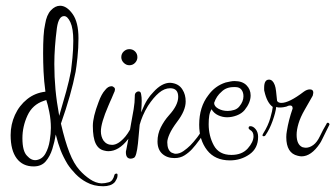

<svg xmlns="http://www.w3.org/2000/svg" viewBox="-20 -554 1166 668"><path d="M339 94Q306 94 281 80Q260 69 243 51.5Q226 34 215 17Q200 -8 191 -31Q182 -54 174 -86Q170 -61 162 -35.5Q154 -10 139 7.5Q124 25 97 25Q59 25 38 -3Q17 -31 17 -84Q17 -121 32 -154Q47 -187 74.5 -209Q102 -231 138 -235Q133 -272 131.5 -305Q130 -338 130 -369Q130 -402 131.5 -427.5Q133 -453 137 -470Q142 -502 157 -518Q172 -534 189 -534Q212 -534 232.5 -505.5Q253 -477 253 -421Q253 -387 249.5 -354Q246 -321 243 -304Q228 -226 192 -124Q206 -63 221.5 -23.5Q237 16 257 38Q273 56 293 69.5Q313 83 333 84Q345 84 359 80Q373 76 378 55Q379 51 384 50Q389 49 389 55Q389 63 386 68.5Q383 74 380 79Q373 87 362.5 90.5Q352 94 339 94ZM186 -151Q200 -198 210.5 -236.5Q221 -275 227 -307Q229 -321 232 -352.5Q235 -384 235 -412Q235 -455 225 -476.5Q215 -498 203 -498Q184 -498 178 -457Q169 -388 169 -331Q169 -286 173 -243Q177 -200 186 -151ZM106 3Q127 0 138 -19.5Q149 -39 153 -64.5Q157 -90 157 -109Q157 -137 151.5 -164.5Q146 -192 141 -206L132 -203Q93 -190 75.5 -152Q58 -114 58 -73Q58 -28 74 -12Q89 5 106 3Z M430 -327Q419 -327 410.5 -335.5Q402 -344 402 -355Q402 -367 410.5 -375Q419 -383 430 -383Q442 -383 450 -375Q458 -367 458 -355Q458 -344 450 -335.5Q442 -327 430 -327ZM357 -28Q353 -28 350 -28.5Q347 -29 343 -30Q323 -34 313 -54.5Q303 -75 303 -116Q303 -147 323 -199Q333 -227 346 -241Q356 -254 368 -254Q373 -254 378 -249Q380 -247 380 -243Q380 -237 376 -230L368 -211Q366 -206 363 -200Q360 -194 357 -186Q331 -126 331 -97Q331 -79 340 -65Q351 -50 370 -50Q392 -50 417 -80Q425 -90 432 -102.5Q439 -115 444 -126Q446 -131 449 -131Q456 -131 453 -121Q447 -107 440.5 -93.5Q434 -80 425 -69Q393 -28 357 -28Z M435 -2Q418 -2 418 -24Q418 -30 419 -31L428 -78Q430 -89 432 -101Q434 -113 436 -124Q441 -150 445 -174Q449 -198 449 -219V-221Q449 -228 453 -232Q457 -236 462 -236Q470 -236 471 -226Q472 -221 472.5 -215.5Q473 -210 473 -203Q473 -196 472.5 -186.5Q472 -177 471 -163Q483 -192 492.5 -207Q502 -222 514 -234Q543 -266 572 -266Q602 -264 615 -242Q626 -225 626 -201Q626 -169 596 -130Q578 -106 570 -88Q562 -70 562 -59Q562 -32 577 -23Q581 -22 584 -20.5Q587 -19 591 -19Q605 -19 618.5 -28.5Q632 -38 642 -48Q653 -59 666.5 -76.5Q680 -94 691 -119Q694 -125 697 -125Q703 -125 700 -114Q689 -88 674.5 -68Q660 -48 648 -35Q637 -23 622 -13.5Q607 -4 587 -4Q561 -4 544.5 -19Q528 -34 528 -62Q528 -88 539.5 -111Q551 -134 568 -153Q600 -188 600 -217Q600 -247 572 -247Q552 -247 533 -231Q514 -215 495 -186Q484 -168 477 -151.5Q470 -135 466 -120L460 -55Q455 -9 446 -5Q440 -2 435 -2Z M780 4Q728 4 700.5 -31.5Q673 -67 673 -120Q673 -182 705 -223Q728 -255 765 -267Q774 -269 781.5 -270.5Q789 -272 796 -272Q823 -272 837.5 -257.5Q852 -243 852 -222Q852 -197 831 -171Q821 -159 804 -152.5Q787 -146 770 -146Q754 -146 739 -153Q724 -160 716 -174Q710 -164 708 -151.5Q706 -139 706 -122Q706 -81 724 -48Q742 -15 785 -15Q822 -15 842 -37.5Q862 -60 862 -80Q862 -96 850 -102Q845 -105 845 -109Q845 -115 851 -115Q861 -115 869.5 -104.5Q878 -94 878 -78Q878 -38 848 -17Q818 4 780 4ZM772 -168Q783 -168 794.5 -171.5Q806 -175 813 -184Q827 -201 827 -219Q827 -233 820 -242Q813 -251 799 -251H793Q767 -251 751 -235Q733 -220 725 -196Q725 -184 739.5 -176Q754 -168 772 -168Z M1029 -10Q1027 -10 1023.5 -10.5Q1020 -11 1016 -12Q976 -21 976 -77Q976 -82 976.5 -87.5Q977 -93 978 -98Q981 -117 986 -136.5Q991 -156 998 -176V-178Q998 -187 989 -187Q984 -187 976 -183Q964 -180 956 -180H950Q947 -180 941 -182Q939 -163 928.5 -133.5Q918 -104 904 -84Q902 -80 897 -80Q890 -80 896 -90Q913 -117 920.5 -143.5Q928 -170 929 -182Q909 -196 900 -236Q899 -238 899 -243V-249Q899 -277 916 -277Q929 -277 936 -258Q939 -250 940.5 -236.5Q942 -223 944 -203Q948 -196 959 -196Q986 -196 1037 -235Q1048 -243 1058 -243Q1070 -243 1070 -232Q1070 -231 1069.5 -228Q1069 -225 1068 -221L1040 -172Q1025 -146 1018.5 -124Q1012 -102 1012 -85Q1012 -51 1032 -42Q1036 -41 1039 -40.5Q1042 -40 1044 -40Q1057 -40 1070 -49.5Q1083 -59 1093 -80L1104 -102L1116 -123Q1117 -127 1121 -127Q1123 -127 1125 -124.5Q1127 -122 1126 -120Q1123 -114 1116 -100Q1109 -86 1102.5 -72.5Q1096 -59 1093 -55Q1063 -10 1029 -10Z"/></svg>

Font: Puppies Play
Style: Regular
Weight: 400
Designer: Robert E. Leuschke
Foundry: Robert E. Leuschke
Version: Version 1.010; ttfautohint (v1.8.3)